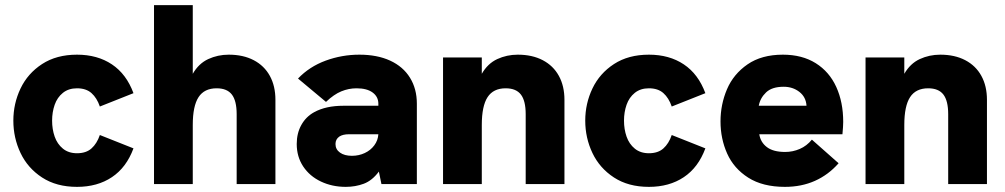

<svg xmlns="http://www.w3.org/2000/svg" viewBox="-20 -717 3914 748"><path d="M32 -247Q32 -313.5 60 -372.2Q88 -431 144 -467.5Q200 -504 280 -504Q359.5 -504 416 -466.2Q472.5 -428.5 500 -354L369 -302Q357.5 -335.5 336.5 -354.2Q315.5 -373 280 -373Q247 -373 225 -355.2Q203 -337.5 193 -308.8Q183 -280 183 -247Q183 -213.5 193 -184.8Q203 -156 225 -138Q247 -120 280 -120Q315.5 -120 336.5 -138.8Q357.5 -157.5 369 -191L500 -139Q472.5 -64.5 416 -26.8Q359.5 11 280 11Q200 11 144 -25.5Q88 -62 60 -121Q32 -180 32 -247Z M580 -697H731V-429.5Q754 -469.5 791.2 -486.8Q828.5 -504 871 -504Q927.5 -504 968.5 -482.5Q1009.5 -461 1031.2 -421.5Q1053 -382 1053 -328V0H902V-272Q902 -324.5 883.2 -348.8Q864.5 -373 824 -373Q776 -373 753.5 -338.5Q731 -304 731 -230V0H580Z M1456 -48.5Q1430 -13.5 1397.2 -1.2Q1364.5 11 1327 11Q1274 11 1230.2 -9.8Q1186.5 -30.5 1161.2 -68.5Q1136 -106.5 1136 -156Q1136 -198 1154 -230.2Q1172 -262.5 1204 -280Q1249.5 -305 1318 -305H1454V-313Q1454 -340 1431.8 -356.5Q1409.5 -373 1369 -373Q1338.5 -373 1309.8 -361.2Q1281 -349.5 1250 -320L1141 -411Q1185.5 -457.5 1248.8 -480.8Q1312 -504 1380 -504Q1449.5 -504 1500 -480.8Q1550.5 -457.5 1577.2 -414.2Q1604 -371 1604 -313V0H1466ZM1351 -110Q1378 -110 1401 -120.8Q1424 -131.5 1438.2 -150.8Q1452.5 -170 1454 -194H1340Q1315.5 -194 1302 -185Q1287 -174.5 1287 -156Q1287 -135 1304.5 -122.5Q1322 -110 1351 -110Z M1706 -493H1857V-429.5Q1880 -469.5 1917.2 -486.8Q1954.5 -504 1997 -504Q2053.5 -504 2094.5 -482.5Q2135.5 -461 2157.2 -421.5Q2179 -382 2179 -328V0H2028V-272Q2028 -324.5 2009.2 -348.8Q1990.5 -373 1950 -373Q1902 -373 1879.5 -338.5Q1857 -304 1857 -230V0H1706Z M2260 -247Q2260 -313.5 2288 -372.2Q2316 -431 2372 -467.5Q2428 -504 2508 -504Q2587.5 -504 2644 -466.2Q2700.5 -428.5 2728 -354L2597 -302Q2585.5 -335.5 2564.5 -354.2Q2543.5 -373 2508 -373Q2475 -373 2453 -355.2Q2431 -337.5 2421 -308.8Q2411 -280 2411 -247Q2411 -213.5 2421 -184.8Q2431 -156 2453 -138Q2475 -120 2508 -120Q2543.5 -120 2564.5 -138.8Q2585.5 -157.5 2597 -191L2728 -139Q2700.5 -64.5 2644 -26.8Q2587.5 11 2508 11Q2428 11 2372 -25.5Q2316 -62 2288 -121Q2260 -180 2260 -247Z M2787 -244Q2787 -310 2812.2 -369.2Q2837.5 -428.5 2892.2 -466.2Q2947 -504 3030 -504Q3105 -504 3158 -470.8Q3211 -437.5 3238 -378.2Q3265 -319 3265 -242Q3265 -225.5 3262 -194H2938Q2943 -162.5 2967.8 -143.8Q2992.5 -125 3039 -125Q3068.5 -125 3095.8 -136.8Q3123 -148.5 3143 -173L3247 -81Q3207.5 -36 3155 -12.5Q3102.5 11 3038 11Q2951.5 11 2895.2 -24.8Q2839 -60.5 2813 -118.5Q2787 -176.5 2787 -244ZM3122 -305Q3120 -339 3094.2 -359Q3068.5 -379 3033 -379Q2987.5 -379 2964.5 -357Q2941.5 -335 2936 -305Z M3352 -493H3503V-429.5Q3526 -469.5 3563.2 -486.8Q3600.5 -504 3643 -504Q3699.5 -504 3740.5 -482.5Q3781.5 -461 3803.2 -421.5Q3825 -382 3825 -328V0H3674V-272Q3674 -324.5 3655.2 -348.8Q3636.5 -373 3596 -373Q3548 -373 3525.5 -338.5Q3503 -304 3503 -230V0H3352Z"/></svg>

Font: HK Grotesk Black
Style: Regular
Weight: 900
Designer: Alfredo Marco Pradil
Foundry: Hanken Design Co.
Version: Version 3.001